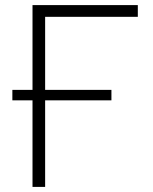

<svg xmlns="http://www.w3.org/2000/svg" viewBox="-20 -733 602 753"><path d="M107.5 0V-339.5H28.5V-380.5H107.5V-713H520.5V-667H157V-380.5H417V-339.5H157V0Z"/></svg>

Font: Heraclito ExtraLight
Style: Regular
Weight: 200
Designer: Kostas Bartsokas (font) & Cristiano Sobral (main changes)
Foundry: Kostas Bartsokas (font) & Cristiano Sobral (main changes)
Version: Version 1.00;July 8, 2020;FontCreator 13.0.0.2655 64-bit